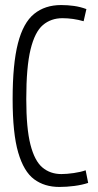

<svg xmlns="http://www.w3.org/2000/svg" viewBox="-20 -730 386 760"><path d="M30 -338Q30 -477 51 -558.5Q72 -640 115 -675Q158 -710 222 -710Q248 -710 273 -706.5Q298 -703 322 -694L311 -646Q269 -658 227 -658Q182 -658 150 -631Q118 -604 101 -534.5Q84 -465 84 -338Q84 -222 100.5 -157.5Q117 -93 148 -67Q179 -41 223 -41Q244 -41 272 -45Q300 -49 319 -56L329 -6Q305 2 274.5 6Q244 10 215 10Q156 10 115 -20.5Q74 -51 52 -126.5Q30 -202 30 -338Z"/></svg>

Font: Georama Condensed Light
Style: Regular
Weight: 300
Width: 3
Designer: Jean-Baptiste Levee
Foundry: Production Type
Version: Version 1.000